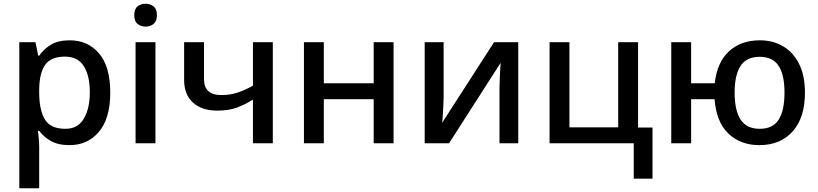

<svg xmlns="http://www.w3.org/2000/svg" viewBox="-20 -764 4365 1024"><path d="M352 -549Q449 -549 508.5 -479Q568 -409 568 -270Q568 -133 508 -61.5Q448 10 351 10Q289 10 250.5 -12.5Q212 -35 189 -66H182Q185 -48 187 -23.5Q189 1 189 20V240H83V-539H169L184 -467H189Q212 -501 250.5 -525Q289 -549 352 -549ZM327 -462Q252 -462 221 -418.5Q190 -375 189 -287V-271Q189 -178 219 -127.5Q249 -77 329 -77Q395 -77 427 -131Q459 -185 459 -272Q459 -360 427 -411Q395 -462 327 -462Z M757 -744Q781 -744 799 -730Q817 -716 817 -683Q817 -651 799 -636.5Q781 -622 757 -622Q731 -622 713.5 -636.5Q696 -651 696 -683Q696 -716 713.5 -730Q731 -744 757 -744ZM809 -539V0H703V-539Z M1068 -342Q1068 -257 1160 -257Q1208 -257 1248 -270.5Q1288 -284 1329 -307V-539H1435V0H1329V-233Q1287 -206 1243 -190Q1199 -174 1139 -174Q1056 -174 1009 -217Q962 -260 962 -337V-539H1068Z M1707 -539V-320H1973V-539H2079V0H1973V-235H1707V0H1601V-539Z M2346 -245Q2346 -229 2344.5 -202Q2343 -175 2341.5 -148.5Q2340 -122 2338 -109L2615 -539H2744V0H2644V-287Q2644 -306 2645 -334Q2646 -362 2647.5 -388.5Q2649 -415 2650 -429L2375 0H2245V-539H2346Z M3460 189H3360V0H2911V-539H3017V-85H3277V-539H3383V-84H3460Z M4273 -270Q4273 -136 4207.5 -63Q4142 10 4030 10Q3929 10 3864.5 -52Q3800 -114 3791 -235H3666V0H3560V-539H3666V-320H3792Q3804 -431 3867.5 -490Q3931 -549 4033 -549Q4103 -549 4157.5 -516.5Q4212 -484 4242.5 -422Q4273 -360 4273 -270ZM3898 -270Q3898 -175 3930 -126Q3962 -77 4032 -77Q4102 -77 4133 -126Q4164 -175 4164 -270Q4164 -365 4132.5 -413Q4101 -461 4031 -461Q3962 -461 3930 -413Q3898 -365 3898 -270Z"/></svg>

Font: Noto Sans Medium
Style: Regular
Weight: 500
Designer: Monotype Design Team
Foundry: Monotype Imaging Inc.
Version: Version 2.007